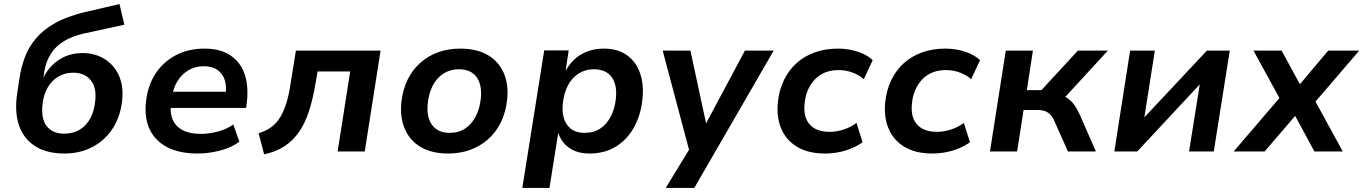

<svg xmlns="http://www.w3.org/2000/svg" viewBox="-20 -748 6731 948"><path d="M298 10Q211 10 154 -26Q97 -62 74 -128.5Q51 -195 65 -288L75 -354Q83 -411 101.5 -462Q120 -513 156 -556.5Q192 -600 251 -633.5Q310 -667 398 -688L570 -728L594 -626L392 -582Q335 -569 294.5 -544Q254 -519 230.5 -481.5Q207 -444 199 -396L194 -362H193Q209 -396 236 -424Q263 -452 301 -469Q339 -486 388 -486Q449 -486 496.5 -456.5Q544 -427 567.5 -374Q591 -321 583 -251Q574 -170 535 -111.5Q496 -53 435 -21.5Q374 10 298 10ZM297 -88Q340 -88 372.5 -107Q405 -126 425 -162Q445 -198 450 -248Q458 -315 428 -352Q398 -389 341 -389Q300 -389 267.5 -369.5Q235 -350 215 -315Q195 -280 190 -233Q182 -160 211.5 -124Q241 -88 297 -88Z M957 10Q865 10 805 -21.5Q745 -53 718.5 -110.5Q692 -168 701 -246Q709 -323 746 -381.5Q783 -440 845.5 -474Q908 -508 990 -508Q1067 -508 1117 -475Q1167 -442 1187.5 -383Q1208 -324 1199 -244L1195 -215H801L813 -295H1111L1093 -275Q1100 -320 1090 -352Q1080 -384 1054 -402.5Q1028 -421 986 -421Q944 -421 911 -401.5Q878 -382 857.5 -349.5Q837 -317 830 -275L826 -251Q817 -198 831 -161.5Q845 -125 880.5 -106Q916 -87 970 -87Q1011 -87 1054 -98Q1097 -109 1132 -133L1162 -48Q1120 -18 1064.5 -4Q1009 10 957 10Z M1284 14 1257 -90Q1293 -101 1319.5 -120.5Q1346 -140 1364 -170Q1382 -200 1395 -242.5Q1408 -285 1416 -343L1441 -498H1859L1781 0H1647L1709 -395H1548L1538 -337Q1525 -259 1505.5 -199Q1486 -139 1456.5 -96.5Q1427 -54 1384.5 -26Q1342 2 1284 14Z M2193 10Q2112 10 2057.5 -22Q2003 -54 1978.5 -112Q1954 -170 1962 -245Q1969 -307 1993 -355.5Q2017 -404 2056 -438.5Q2095 -473 2144.5 -490.5Q2194 -508 2253 -508Q2334 -508 2388 -476.5Q2442 -445 2467 -388Q2492 -331 2484 -255Q2477 -193 2453 -144Q2429 -95 2390 -60.5Q2351 -26 2301.5 -8Q2252 10 2193 10ZM2200 -92Q2245 -92 2277 -113.5Q2309 -135 2329 -173.5Q2349 -212 2354 -262Q2361 -329 2333 -367.5Q2305 -406 2245 -406Q2203 -406 2170 -385Q2137 -364 2117 -326Q2097 -288 2092 -237Q2085 -170 2113.5 -131Q2142 -92 2200 -92Z M2559 180 2667 -499H2788L2773 -401H2774Q2796 -439 2825 -462.5Q2854 -486 2888.5 -497Q2923 -508 2962 -508Q3030 -508 3075 -476Q3120 -444 3140 -387.5Q3160 -331 3152 -258Q3144 -180 3110.5 -119.5Q3077 -59 3021.5 -24.5Q2966 10 2890 10Q2832 10 2792.5 -16.5Q2753 -43 2737 -90H2736L2693 180ZM2867 -92Q2912 -92 2944 -113.5Q2976 -135 2996 -173.5Q3016 -212 3021 -262Q3028 -329 3000 -367.5Q2972 -406 2912 -406Q2870 -406 2837 -385Q2804 -364 2784 -326Q2764 -288 2759 -237Q2752 -170 2780.5 -131Q2809 -92 2867 -92Z M3267 180 3397 -33 3391 25 3252 -498H3389L3468 -131H3462L3658 -498H3800L3408 180Z M4053 10Q3971 10 3916.5 -22.5Q3862 -55 3837.5 -112.5Q3813 -170 3821 -245Q3827 -303 3850.5 -352Q3874 -401 3912 -435.5Q3950 -470 4002 -489Q4054 -508 4117 -508Q4170 -508 4216 -492.5Q4262 -477 4289 -451L4245 -357Q4222 -378 4189 -390Q4156 -402 4121 -402Q4083 -402 4053.5 -390Q4024 -378 4003 -355.5Q3982 -333 3969 -303.5Q3956 -274 3953 -238Q3945 -172 3977 -134.5Q4009 -97 4077 -97Q4110 -97 4145.5 -108.5Q4181 -120 4209 -141L4239 -46Q4218 -30 4188 -17Q4158 -4 4123.5 3Q4089 10 4053 10Z M4583 10Q4501 10 4446.5 -22.5Q4392 -55 4367.5 -112.5Q4343 -170 4351 -245Q4357 -303 4380.5 -352Q4404 -401 4442 -435.5Q4480 -470 4532 -489Q4584 -508 4647 -508Q4700 -508 4746 -492.5Q4792 -477 4819 -451L4775 -357Q4752 -378 4719 -390Q4686 -402 4651 -402Q4613 -402 4583.5 -390Q4554 -378 4533 -355.5Q4512 -333 4499 -303.5Q4486 -274 4483 -238Q4475 -172 4507 -134.5Q4539 -97 4607 -97Q4640 -97 4675.5 -108.5Q4711 -120 4739 -141L4769 -46Q4748 -30 4718 -17Q4688 -4 4653.5 3Q4619 10 4583 10Z M4868 0 4946 -498H5080L5050 -303H5122L5302 -498H5450L5220 -248L5201 -279Q5228 -277 5247 -265.5Q5266 -254 5281 -234.5Q5296 -215 5310 -185L5391 0H5253L5188 -146Q5179 -168 5167.5 -180.5Q5156 -193 5140.5 -199Q5125 -205 5101 -205H5034L5002 0Z M5482 0 5560 -498H5682L5629 -161H5623L5939 -498H6052L5973 0H5851L5905 -339H5911L5595 0Z M6071 0 6318 -288 6323 -217 6169 -498H6308L6401 -327H6394L6538 -498H6691L6451 -218L6452 -289L6610 0H6470L6371 -183H6381L6224 0Z"/></svg>

Font: Nunito Sans 8pt
Style: Bold Italic
Weight: 700
Italic angle: -9°
Version: Version 3.101;gftools[0.9.27]